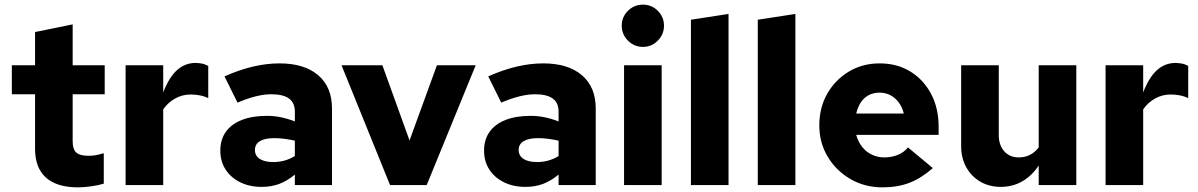

<svg xmlns="http://www.w3.org/2000/svg" viewBox="-20 -797 5161 827"><path d="M316 10Q225 10 178 -32Q131 -74 131 -156V-391H31V-516H131V-659L293 -692V-516H431V-391H293V-188Q293 -154 308.5 -140Q324 -126 361 -126Q375 -126 389 -128Q403 -130 427 -137V-6Q405 1 373 5.5Q341 10 316 10Z M521 0V-516H683V-399Q708 -464 742.5 -495Q777 -526 823 -526Q840 -525 851 -523Q862 -521 877 -513V-374Q862 -382 842 -386Q822 -390 801 -390Q765 -390 734 -372.5Q703 -355 683 -326V0Z M1107 8Q1055 8 1014.5 -12Q974 -32 951.5 -67Q929 -102 929 -148Q929 -196 953 -229.5Q977 -263 1022 -280.5Q1067 -298 1130 -298Q1158 -298 1187 -292.5Q1216 -287 1250 -274V-316Q1250 -354 1225 -372.5Q1200 -391 1148 -391Q1119 -391 1083.5 -382.5Q1048 -374 1003 -355L947 -468Q1072 -524 1184 -524Q1291 -524 1350.5 -473Q1410 -422 1410 -330V0H1250V-45Q1216 -17 1182 -4.5Q1148 8 1107 8ZM1078 -151Q1078 -126 1099 -112.5Q1120 -99 1157 -99Q1183 -99 1206 -105.5Q1229 -112 1250 -125V-191Q1228 -196 1206 -199Q1184 -202 1161 -202Q1121 -202 1099.5 -189Q1078 -176 1078 -151Z M1660 0 1451 -516H1627L1744 -192L1862 -516H2029L1818 0Z M2243 8Q2191 8 2150.5 -12Q2110 -32 2087.5 -67Q2065 -102 2065 -148Q2065 -196 2089 -229.5Q2113 -263 2158 -280.5Q2203 -298 2266 -298Q2294 -298 2323 -292.5Q2352 -287 2386 -274V-316Q2386 -354 2361 -372.5Q2336 -391 2284 -391Q2255 -391 2219.5 -382.5Q2184 -374 2139 -355L2083 -468Q2208 -524 2320 -524Q2427 -524 2486.5 -473Q2546 -422 2546 -330V0H2386V-45Q2352 -17 2318 -4.5Q2284 8 2243 8ZM2214 -151Q2214 -126 2235 -112.5Q2256 -99 2293 -99Q2319 -99 2342 -105.5Q2365 -112 2386 -125V-191Q2364 -196 2342 -199Q2320 -202 2297 -202Q2257 -202 2235.5 -189Q2214 -176 2214 -151Z M2668 0V-516H2830V0ZM2749.4 -595Q2712 -595 2685 -621.8Q2658 -648.6 2658 -686.3Q2658 -724 2684.8 -750.5Q2711.6 -777 2749.3 -777Q2787 -777 2813.5 -750.4Q2840 -723.8 2840 -686.4Q2840 -649 2813.4 -622Q2786.8 -595 2749.4 -595Z M2956 0V-712L3118 -737V0Z M3244 0V-712L3406 -737V0Z M3781 10Q3705 10 3643.5 -25.5Q3582 -61 3545.5 -121.5Q3509 -182 3509 -257Q3509 -333 3543 -393Q3577 -453 3636 -488.5Q3695 -524 3769 -524Q3844 -524 3901 -489Q3958 -454 3990.5 -392.5Q4023 -331 4023 -251V-216H3668Q3676 -187 3693 -165Q3710 -143 3735 -131Q3760 -119 3789 -119Q3821 -119 3847.5 -130Q3874 -141 3891 -162L3998 -73Q3948 -29 3897 -9.5Q3846 10 3781 10ZM3668 -308H3873Q3866 -336 3851 -356Q3836 -376 3815 -387Q3794 -398 3768 -398Q3743 -398 3722.5 -387.5Q3702 -377 3688.5 -357Q3675 -337 3668 -308Z M4291 8Q4241 8 4202.5 -14.5Q4164 -37 4142 -76.5Q4120 -116 4120 -168V-516H4282V-215Q4282 -172 4305.5 -145.5Q4329 -119 4368 -119Q4394 -119 4415.5 -129.5Q4437 -140 4454 -162V-516H4616V0H4454V-84Q4424 -39 4382.5 -15.5Q4341 8 4291 8Z M4742 0V-516H4904V-399Q4929 -464 4963.5 -495Q4998 -526 5044 -526Q5061 -525 5072 -523Q5083 -521 5098 -513V-374Q5083 -382 5063 -386Q5043 -390 5022 -390Q4986 -390 4955 -372.5Q4924 -355 4904 -326V0Z"/></svg>

Font: Red Hat Text VF
Style: Regular
Weight: 300
Designer: Pentagram, MCKL
Foundry: Pentagram, MCKL
Version: Version 1.023